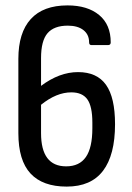

<svg xmlns="http://www.w3.org/2000/svg" viewBox="-20 -683 488 711"><path d="M227 8Q138 8 93 -40.5Q48 -89 48 -190V-465Q48 -562 94 -612.5Q140 -663 230 -663Q304 -663 347 -627.5Q390 -592 390 -526Q390 -516 380 -516H319Q310 -516 310 -526Q310 -555 289 -571.5Q268 -588 231 -588Q180 -588 156 -560Q132 -532 132 -468V-365Q200 -416 269 -416Q339 -416 372.5 -369Q406 -322 406 -223Q406 -109 361.5 -50.5Q317 8 227 8ZM132 -190Q132 -67 225 -67Q274 -67 298 -101.5Q322 -136 322 -208V-229Q322 -289 303.5 -315Q285 -341 244 -341Q189 -341 132 -295Z"/></svg>

Font: Sofia Sans Condensed Medium
Style: Regular
Weight: 500
Designer: Botio Nikoltchev, Ani Petrova
Foundry: lettersoup
Version: Version 4.101; ttfautohint (v1.8.4.7-5d5b)